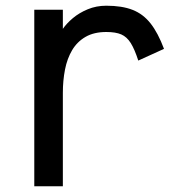

<svg xmlns="http://www.w3.org/2000/svg" viewBox="-20 -652 640 672"><path d="M100 0V-618H200V-551Q213 -570 235 -588.5Q257 -607 287 -619.5Q317 -632 352 -632Q407 -632 444 -617.5Q481 -603 507 -570Q533 -537 554 -481L464 -440Q451 -480 437.5 -501.5Q424 -523 404.5 -531.5Q385 -540 352 -540Q309 -540 279.5 -523Q250 -506 232.5 -476.5Q215 -447 207.5 -408.5Q200 -370 200 -327V0Z"/></svg>

Font: Victor Mono Thin
Style: Regular
Weight: 100
Monospace: yes
Designer: Rune Bjørnerås
Version: Version 1.561;gftools[0.9.30]